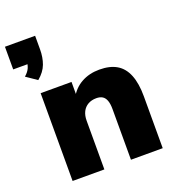

<svg xmlns="http://www.w3.org/2000/svg" viewBox="-182 -898 927 1011"><g transform="rotate(-20 282.0 -393.0)"><path d="M64 -561 4 -602Q25 -620 33 -639Q41 -658 41 -679L77 -659H-41V-786H128V-710Q128 -665 114.5 -628.5Q101 -592 64 -561ZM52 0V-492H225V-406H214Q238 -453 282.5 -478Q327 -503 384 -503Q443 -503 481 -480.5Q519 -458 538 -410.5Q557 -363 557 -291V0H379V-284Q379 -314 372 -332.5Q365 -351 351.5 -359Q338 -367 318 -367Q291 -367 271 -355.5Q251 -344 240.5 -323Q230 -302 230 -273V0Z"/></g></svg>

Font: Nunito Sans 12pt Black
Style: Regular
Weight: 900
Designer: Vernon Adams
Foundry: Vernon Adams
Version: Version 3.101;gftools[0.9.27]